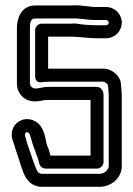

<svg xmlns="http://www.w3.org/2000/svg" viewBox="-20 -693 512 738"><path d="M171 -379H378C383 -379 394 -370 395 -365C396 -351 398 -335 398 -328V-54C398 -42 382 -25 364 -25H141C123 -25 120 -42 104 -84C98 -106 86 -134 82 -150C76 -171 75 -175 77 -180C79 -184 81 -187 89 -183C98 -179 98 -154 115 -114C123 -88 126 -87 131 -64C134 -52 145 -45 155 -45H353C368 -45 378 -59 378 -70V-328C378 -345 367 -359 352 -359H171C166 -359 158 -359 151 -358C142 -357 140 -356 134 -355C110 -350 105 -355 100 -360C96 -365 95 -369 95 -372V-586C95 -615 103 -622 115 -622H255H257C281 -624 313 -616 349 -616H388C393 -616 398 -611 398 -606C398 -601 393 -596 388 -596H349C325 -596 298 -598 276 -602C268 -603 261 -603 253 -602H140C125 -602 115 -588 115 -577V-402C115 -398 114 -370 146 -378H151C158 -378 162 -379 171 -379ZM171 -309H328V-95H174C170 -107 168 -120 161 -134C154 -149 156 -208 111 -229C77 -245 43 -228 31 -202C17 -173 32 -147 34 -138C40 -117 52 -86 56 -70C56 -69 57 -68 57 -67C66 -44 77 25 141 25H364C406 25 448 -8 448 -54V-328C448 -341 445 -363 445 -367C445 -400 411 -429 378 -429H171H165V-552H256C284 -552 318 -546 349 -546H388C421 -546 448 -573 448 -606C448 -639 421 -666 388 -666H349C323 -666 292 -675 254 -672H115C61 -672 45 -621 45 -586V-372C45 -357 49 -342 60 -328C82 -301 114 -300 144 -307C148 -308 153 -308 153 -308C159 -308 163 -309 171 -309Z"/></svg>

Font: Electronic
Style: Outline
Weight: 700
Version: Version 1.011